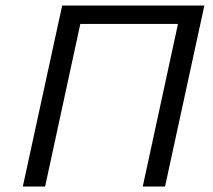

<svg xmlns="http://www.w3.org/2000/svg" viewBox="-20 -678 774 698"><path d="M580 0H499L627 -591H272L144 0H63L206 -658H723Z"/></svg>

Font: Ysabeau Medium
Style: Italic
Weight: 500
Italic angle: -12°
Designer: Christian Thalmann (Catharsis Fonts)
Version: Version 0.003